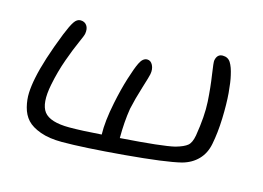

<svg xmlns="http://www.w3.org/2000/svg" viewBox="-72 -584 1007 734"><g transform="rotate(15 432.0 -217.0)"><path d="M219.2 22Q168.5 22 133.3 9.3Q98.1 -3.4 80.3 -22.9Q62.5 -42.5 55.2 -71.3Q47.9 -100.1 49.1 -127.4Q50.3 -154.8 57.1 -188Q71.8 -261.2 117.2 -376Q132.3 -413.6 143.1 -429.7Q153.8 -445.8 168 -445.8Q184.6 -445.8 193.1 -433.6Q201.7 -421.4 198.2 -400.9Q196.8 -392.6 183.1 -362.5Q169.4 -332.5 151.6 -283Q133.8 -233.4 123 -179.2Q107.4 -101.6 131.6 -70.3Q155.8 -39.1 231.9 -39.1Q281.2 -39.1 358.9 -44.9Q357.4 -97.2 373 -172.9Q384.3 -228.5 398.9 -275.4Q413.6 -322.3 423.8 -342.8Q435.5 -367.2 453.1 -367.2Q467.3 -367.2 475.1 -351.8Q482.9 -336.4 479 -315.9Q477.5 -307.1 462.2 -258.1Q446.8 -209 438 -168Q429.2 -114.3 429.2 -49.8Q595.7 -61.5 643.1 -73.2Q675.8 -82.5 689.2 -93.8Q702.6 -105 708 -134.8Q721.2 -214.8 717.8 -270.8Q714.4 -326.7 707 -375Q699.7 -423.3 701.2 -430.2Q706.1 -456.1 728 -456.1Q749 -456.1 759.5 -439.5Q770 -422.9 776.9 -391.1Q782.7 -367.2 786.4 -324Q790 -280.8 788.1 -223.4Q786.1 -166 776.9 -120.1Q769.5 -81.5 745.1 -56.4Q720.7 -31.2 683.1 -21Q623 -5.9 463.4 8.1Q303.7 22 219.2 22Z"/></g></svg>

Font: Shantell Sans Irregular Bouncy
Style: Italic
Weight: 300
Italic angle: -11.31°
Designer: Stephen Nixon, Anya Danilova, Shantell Martin
Foundry: Arrow Type
Version: Version 1.006;[9816181b4]